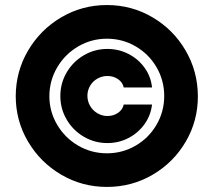

<svg xmlns="http://www.w3.org/2000/svg" viewBox="-20 -738 855 769"><path d="M410.2 -542Q455.6 -542 494.9 -521.7Q534.2 -501.5 559.3 -466.3Q584.5 -431.2 588.9 -387.7H475.6Q471.2 -408.2 452.9 -420.9Q434.6 -433.6 410.2 -433.6Q388.7 -433.6 370.1 -423.1Q351.6 -412.6 340.8 -394.3Q330.1 -376 330.1 -354.5Q330.1 -332.5 340.8 -314Q351.6 -295.4 370.1 -284.4Q388.7 -273.4 410.2 -273.4Q434.6 -273.4 452.9 -286.1Q471.2 -298.8 475.6 -319.3H588.9Q584 -275.9 558.8 -240.7Q533.7 -205.6 494.6 -185.3Q455.6 -165 410.2 -165Q358.9 -165 315.7 -190.4Q272.5 -215.8 247.1 -259Q221.7 -302.2 221.7 -353.5Q221.7 -404.8 247.1 -448Q272.5 -491.2 315.7 -516.6Q358.9 -542 410.2 -542ZM43 -353.5Q43.5 -452.6 92.8 -536.1Q142.1 -619.6 225.6 -668.7Q309.1 -717.8 408.2 -717.8Q507.3 -717.8 590.8 -668.7Q674.3 -619.6 723.1 -536.1Q772 -452.6 772.5 -353.5Q772.9 -254.4 724.1 -170.9Q675.3 -87.4 591.6 -38.3Q507.8 10.7 408.2 10.7Q309.1 10.7 225.3 -38.3Q141.6 -87.4 92.3 -170.9Q43 -254.4 43 -353.5ZM637.7 -353.5Q637.7 -416 606.9 -468.8Q576.2 -521.5 523.4 -552.2Q470.7 -583 408.2 -583Q346.2 -583 293.5 -552.2Q240.7 -521.5 209.5 -468.8Q178.2 -416 177.7 -353.5Q177.7 -291.5 208.7 -238.8Q239.7 -186 292.7 -155Q345.7 -124 408.2 -124Q470.7 -124 523.4 -154.8Q576.2 -185.5 606.9 -238.3Q637.7 -291 637.7 -353.5Z"/></svg>

Font: Pretendard GOV Black
Style: Regular
Weight: 900
Designer: Base glyphs from Inter by Rasmus Andersson; Hangeul glyphs from Noto Sans CJK(Source Han Sans) by Jang Soo-young and Kan
Foundry: Kil Hyung-jin
Version: Version 1.309